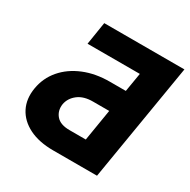

<svg xmlns="http://www.w3.org/2000/svg" viewBox="-163 -880 1018 1031"><g transform="rotate(30 345.5 -364.5)"><path d="M570.3 0H298.8Q210 0 149.2 -30.5Q88.4 -61 61 -114.7Q33.7 -168.5 45.4 -238.3Q57.1 -308.1 102.1 -360.6Q147 -413.1 218 -442.4Q289.1 -471.7 377.9 -471.7H476.6L496.1 -588.4H171.9L194.3 -729H691.4ZM420.9 -138.2 453.1 -334H354Q295.9 -334.5 260.7 -307.4Q225.6 -280.3 218.3 -240.2Q211.9 -197.8 237.5 -167.7Q263.2 -137.7 321.8 -138.2Z"/></g></svg>

Font: Inter Display Extra Bold
Style: Italic
Weight: 800
Italic angle: -9.39999°
Designer: Rasmus Andersson
Foundry: rsms
Version: Version 4.000;git-4fc901f